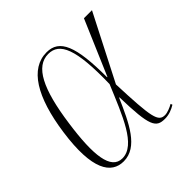

<svg xmlns="http://www.w3.org/2000/svg" viewBox="-150 -673 810 810"><g transform="rotate(-45 255.0 -268.0)"><path d="M143 10C228 10 272 -87 319 -194H321C325 -17 340 6 393 6C418 6 439 -3 457 -14L454 -22C440 -14 419 -5 404 -5C364 -5 357 -38 349 -243L499 -536H451L346 -291H344C344 -477 315 -546 238 -546C140 -546 76 -442 50 -257C22 -59 69 10 143 10ZM148 -3C80 -3 69 -98 93 -267C118 -448 163 -536 238 -536C305 -536 336 -470 331 -263C275 -130 228 -3 148 -3Z"/></g></svg>

Font: Noto Serif Display ExtraCondensed ExtraLight
Style: Italic
Weight: 200
Width: 2
Italic angle: -12°
Designer: Monotype Design Team
Foundry: Monotype Imaging Inc.
Version: Version 2.009